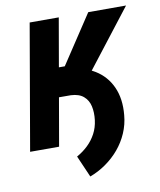

<svg xmlns="http://www.w3.org/2000/svg" viewBox="-78 -590 662 796"><g transform="rotate(-10 253.5 -192.0)"><path d="M223.6 -528.3 131.8 0H9.8L101.1 -528.3ZM506.8 -528.3 253.9 -202.1H143.1L147.9 -324.2H212.9L347.7 -528.3ZM87.4 -202.1 106.4 -309.1 221.7 -308.6Q288.6 -307.1 335.2 -278.6Q381.8 -250 404.3 -200Q426.8 -149.9 420.4 -82.5Q417 -43 401.6 -7.6Q386.2 27.8 361.6 57.1Q336.9 86.4 305.2 108.6Q273.4 130.9 237.8 144L198.2 53.2Q225.1 38.1 245.6 18.3Q266.1 -1.5 279.5 -26.6Q293 -51.8 296.9 -83Q300.8 -114.7 294.9 -141.1Q289.1 -167.5 270 -183.8Q251 -200.2 216.8 -201.7Z"/></g></svg>

Font: Roboto Condensed SemiBold
Style: Italic
Weight: 600
Italic angle: -12°
Designer: Christian Robertson
Foundry: Google
Version: Version 3.008; 2023